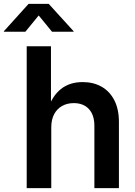

<svg xmlns="http://www.w3.org/2000/svg" viewBox="-74 -965 693 985"><path d="M189 -310.5V0H63V-727.5H187.5V-402.3H170.4Q193.4 -472.2 238.3 -508.1Q283.2 -543.9 350.1 -543.9Q405.8 -543.9 447.5 -520Q489.3 -496.1 512.7 -450.4Q536.1 -404.8 536.1 -338.9V0H410.2V-319.3Q410.2 -375 382.1 -405.5Q354 -436 304.2 -436Q271 -436 244.9 -421.6Q218.8 -407.2 203.9 -379.4Q189 -351.6 189 -310.5ZM56.2 -802.2H-54.2V-804.7L72.8 -945.3H175.8L303.7 -804.7V-802.2H192.9L124.5 -885.7Z"/></svg>

Font: Inter 20pt SemiBold
Style: Regular
Weight: 600
Version: Version 4.001;git-66647c0bb